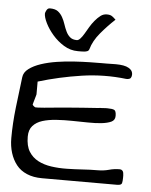

<svg xmlns="http://www.w3.org/2000/svg" viewBox="-48 -663 552 704"><g transform="rotate(5 228.0 -311.5)"><path d="M7.8 -136.7Q7.8 -190.4 14.6 -249.5Q21.5 -308.6 28.3 -362.3Q30.3 -380.9 47.9 -394Q65.4 -407.2 91.8 -416Q118.2 -424.8 149.9 -429.7Q181.6 -434.6 212.4 -436.5Q243.2 -438.5 270.5 -439Q297.9 -439.5 314.5 -439.5Q320.3 -439.5 331.1 -439.5Q341.8 -439.5 354.5 -439.9Q367.2 -440.4 380.9 -439.5Q394.5 -438.5 404.8 -435.1Q415 -431.6 421.9 -424.8Q428.7 -418 428.7 -407.2Q428.7 -400.4 425.3 -395Q421.9 -389.6 409.2 -389.6Q327.1 -399.4 245.1 -387.2Q163.1 -375 85.9 -351.6Q85.9 -349.6 85.9 -341.8V-314.5Q85.9 -306.6 85.9 -304.7Q85.9 -302.7 84 -297.4Q82 -292 80.6 -285.6Q79.1 -279.3 77.1 -273.4Q75.2 -267.6 75.2 -266.6Q75.2 -264.6 79.1 -261.2Q83 -257.8 85.9 -256.8H95.7Q100.6 -256.8 118.2 -258.3Q135.7 -259.8 159.2 -262.2Q182.6 -264.6 209 -266.6Q235.4 -268.6 258.8 -270.5Q282.2 -272.5 300.3 -273.4Q318.4 -274.4 323.2 -275.4H327.1Q331.1 -275.4 335.4 -275.9Q339.8 -276.4 342.8 -276.4H349.6Q367.2 -276.4 374.5 -272.9Q381.8 -269.5 381.8 -251Q381.8 -235.4 368.2 -229Q354.5 -222.7 332.5 -220.2Q310.5 -217.8 282.2 -218.3Q253.9 -218.8 224.6 -219.2Q195.3 -219.7 166.5 -217.8Q137.7 -215.8 115.7 -209Q93.8 -202.1 80.6 -187.5Q67.4 -172.9 67.4 -147.5Q67.4 -113.3 80.1 -92.8Q92.8 -72.3 114.3 -61Q135.7 -49.8 163.1 -45.9Q190.4 -42 219.2 -42.5Q248 -43 277.3 -44.9Q306.6 -46.9 332 -46.9Q355.5 -46.9 374.5 -52.2Q393.6 -57.6 414.1 -57.6Q419.9 -57.6 423.3 -54.2Q426.8 -50.8 427.7 -45.9Q428.7 -41 428.7 -36.1V-27.3Q428.7 -15.6 426.8 -7.8Q424.8 0 409.2 0H132.8Q100.6 0 76.7 -10.3Q52.7 -20.5 38.1 -39.1Q23.4 -57.6 15.6 -82.5Q7.8 -107.4 7.8 -136.7ZM90.8 -602.5Q90.8 -606.4 95.2 -614.7Q99.6 -623 107.4 -623Q127 -623 137.2 -615.2Q147.5 -607.4 154.3 -595.2Q161.1 -583 165.5 -569.3Q169.9 -555.7 175.8 -543.5Q181.6 -531.2 190.9 -523.4Q200.2 -515.6 215.8 -515.6Q221.7 -515.6 228.5 -522.9Q235.4 -530.3 242.2 -542Q249 -553.7 256.8 -566.9Q264.6 -580.1 274.4 -591.8Q284.2 -603.5 294.4 -611.3Q304.7 -619.1 317.4 -619.1Q329.1 -619.1 335.4 -615.2Q341.8 -611.3 350.6 -602.5Q322.3 -576.2 297.9 -546.9Q273.4 -517.6 264.6 -486.3Q262.7 -480.5 257.3 -478.5Q252 -476.6 246.1 -476.1Q240.2 -475.6 233.9 -475.6Q227.5 -475.6 222.7 -475.6Q195.3 -475.6 171.4 -490.2Q147.5 -504.9 129.4 -525.9Q111.3 -546.9 101.1 -567.9Q90.8 -588.9 90.8 -602.5Z"/></g></svg>

Font: Swanky and Moo Moo
Style: Regular
Weight: 400
Designer: Kimberly Geswein
Foundry: Kimberly Geswein
Version: Version 1.002 2001